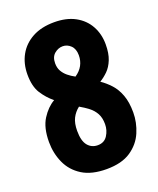

<svg xmlns="http://www.w3.org/2000/svg" viewBox="-134 -791 727 881"><g transform="rotate(-20 229.5 -350.0)"><path d="M234 8Q161 8 115.5 -20.5Q70 -49 48.5 -96.5Q27 -144 27 -199Q27 -269 53.5 -310.5Q80 -352 115 -372Q84 -397 62 -431.5Q40 -466 40 -524Q40 -577 63 -618.5Q86 -660 130 -684Q174 -708 237 -708Q297 -708 339 -685Q381 -662 403 -622Q425 -582 425 -532Q425 -488 413 -458Q401 -428 382 -409.5Q363 -391 343 -379Q368 -362 389.5 -338.5Q411 -315 424 -280Q437 -245 437 -195Q437 -146 417 -99Q397 -52 352.5 -22Q308 8 234 8ZM233 -109Q265 -109 281 -134Q297 -159 297 -189Q297 -220 285.5 -241Q274 -262 254.5 -277Q235 -292 212 -305Q190 -288 178 -264Q166 -240 166 -203Q166 -154 184.5 -131.5Q203 -109 233 -109ZM244 -440Q268 -456 280 -478Q292 -500 292 -527Q292 -558 275 -574.5Q258 -591 236 -591Q214 -591 195.5 -575.5Q177 -560 177 -529Q177 -507 186 -491Q195 -475 210 -462.5Q225 -450 244 -440Z"/></g></svg>

Font: Asap Condensed VF Beta
Style: Regular
Weight: 400
Designer: Pablo Cosgaya
Foundry: Omnibus-Type
Version: Version 1.008